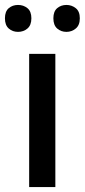

<svg xmlns="http://www.w3.org/2000/svg" viewBox="-36 -757 343 777"><path d="M188 0H82V-539H188ZM-16 -683Q-16 -711 -0.5 -724Q15 -737 37 -737Q59 -737 75 -724Q91 -711 91 -683Q91 -655 75 -641.5Q59 -628 37 -628Q15 -628 -0.5 -641.5Q-16 -655 -16 -683ZM180 -683Q180 -711 195.5 -724Q211 -737 233 -737Q254 -737 270.5 -724Q287 -711 287 -683Q287 -655 270.5 -641.5Q254 -628 233 -628Q211 -628 195.5 -641.5Q180 -655 180 -683Z"/></svg>

Font: Noto Sans Myanmar UI Medium
Style: Regular
Weight: 500
Designer: Monotype Design Team
Foundry: Monotype Imaging Inc.
Version: Version 2.103; ttfautohint (v1.8.4.7-5d5b)